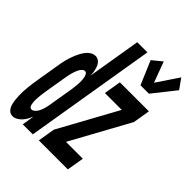

<svg xmlns="http://www.w3.org/2000/svg" viewBox="-244 -887 1015 1015"><g transform="rotate(45 263.5 -380.0)"><path d="M390 -586 334 -718 388 -762 431 -646 513 -768 553 -712 453 -586ZM27 8Q10 8 -1 -3.5Q-12 -15 -16.5 -29.5Q-21 -44 -23 -60Q-25 -76 -25.5 -92Q-26 -108 -25.5 -124Q-25 -140 -23 -156.5Q-21 -173 -19 -189.5Q-17 -206 -14 -222L6 -342Q8 -356 10.5 -369.5Q13 -383 16.5 -397Q20 -411 24.5 -424.5Q29 -438 34.5 -451Q40 -464 47 -476.5Q54 -489 63.5 -501Q73 -513 86 -520.5Q99 -528 113 -528Q128 -528 139.5 -518Q151 -508 156.5 -493.5Q162 -479 164.5 -464.5Q167 -450 167 -434L217 -735H293L171 0H96L107 -68Q101 -54 94 -41.5Q87 -29 76.5 -17.5Q66 -6 53 1Q40 8 27 8ZM216 0 232 -96 412 -424H286L302 -520H519L503 -424L323 -96H449L433 0ZM74 -88Q82 -88 90 -95Q98 -102 103 -110Q108 -118 111.5 -127Q115 -136 117.5 -144.5Q120 -153 122 -162Q124 -171 125 -180L145 -300Q147 -309 148 -318Q149 -327 150 -336.5Q151 -346 152 -355Q153 -364 153 -373Q153 -382 152 -391Q151 -400 149.5 -408Q148 -416 143 -424Q138 -432 129 -432Q122 -432 115.5 -426Q109 -420 105 -413.5Q101 -407 98 -400Q95 -393 92.5 -385.5Q90 -378 88 -371Q86 -364 84.5 -356.5Q83 -349 81.5 -341.5Q80 -334 79 -327L59 -207Q58 -198 56.5 -190Q55 -182 54.5 -174Q54 -166 53 -157.5Q52 -149 52 -141Q52 -133 52.5 -125Q53 -117 54.5 -109Q56 -101 60.5 -94.5Q65 -88 74 -88Z"/></g></svg>

Font: Iosevka SS04 Oblique
Style: Bold
Weight: 700
Italic angle: -9°
Monospace: yes
Designer: Belleve Invis
Foundry: Belleve Invis
Version: Version 19.0.0; ttfautohint (v1.8.4)